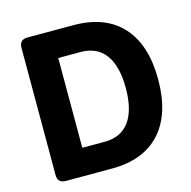

<svg xmlns="http://www.w3.org/2000/svg" viewBox="-103 -803 901 905"><g transform="rotate(-15 347.5 -350.0)"><path d="M333 -569H224V-131H333Q413 -131 454 -187Q495 -243 495 -350Q495 -457 454 -513Q413 -569 333 -569ZM333 0H109Q69 0 69 -40V-660Q69 -700 109 -700H333Q488 -700 570.5 -609.5Q653 -519 653 -350Q653 -181 570.5 -90.5Q488 0 333 0Z"/></g></svg>

Font: mmAsap
Style: Bold
Weight: 700
Designer: Pablo Cosgaya
Foundry: Omnibus-Type
Version: Version 1.001